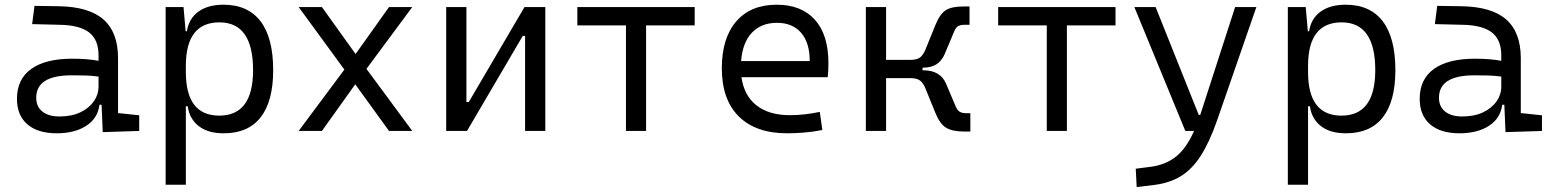

<svg xmlns="http://www.w3.org/2000/svg" viewBox="-20 -547 6485 802"><path d="M409.2 4.9 404.3 -109.4H395.5Q388.2 -52.2 339.8 -21.2Q291.5 9.8 217.3 9.8Q137.7 9.8 94.2 -27.8Q50.8 -65.4 50.8 -134.3Q50.8 -216.3 110.4 -259Q169.9 -301.8 281.7 -301.8Q345.7 -301.8 391.6 -293V-315.9Q391.6 -381.3 352.1 -411.6Q312.5 -441.9 231 -443.4L114.3 -446.3L124 -522.5L224.6 -521Q352.1 -519 412.6 -465.3Q473.1 -411.6 473.1 -303.7V-74.7L561.5 -65.4V0ZM391.6 -227.1Q364.7 -231 336.2 -231.7Q307.6 -232.4 279.3 -232.4Q131.3 -232.4 131.3 -138.7Q131.3 -101.6 157 -81.1Q182.6 -60.5 228.5 -60.5Q279.8 -60.5 316.2 -78.1Q352.5 -95.7 372.1 -124Q391.6 -152.3 391.6 -184.1Z M671.9 224.6V-517.6H746.6L755.4 -416.5H760.7Q769 -469.7 808.8 -498.5Q848.6 -527.3 913.6 -527.3Q1015.6 -527.3 1068.4 -458Q1121.1 -388.7 1121.1 -253.9Q1121.1 -124 1068.8 -57.1Q1016.6 9.8 914.6 9.8Q848.6 9.8 810.1 -20.3Q771.5 -50.3 764.2 -103H756.3V224.6ZM756.3 -246.1Q756.3 -64 896 -64Q1037.1 -64 1037.1 -253.9Q1037.1 -453.6 896.5 -453.6Q756.3 -453.6 756.3 -271.5Z M1227.5 0 1418.5 -256.3 1227.5 -517.6H1324.7L1465.3 -321.3L1605 -517.6H1702.1L1510.7 -259.3L1702.1 0H1605L1463.9 -194.8L1324.7 0Z M1843.8 0V-517.6H1928.2V-120.6H1938L2170.9 -517.6H2257.8V0H2173.3V-397H2163.6L1930.7 0Z M2594.7 0V-440.9H2391.6V-517.6H2881.8V-440.9H2678.7V0Z M3267.6 9.8Q3137.2 9.8 3066.2 -60.5Q2995.1 -130.9 2995.1 -261.7Q2995.1 -387.7 3055.2 -457.5Q3115.2 -527.3 3224.6 -527.3Q3327.6 -527.3 3384 -464.4Q3440.4 -401.4 3440.4 -283.2Q3440.4 -250.5 3437.5 -224.6H3077.1Q3087.9 -147.5 3140.1 -106.7Q3192.4 -65.9 3279.3 -65.9Q3339.8 -65.9 3404.3 -79.6L3415 -3.9Q3375 3.9 3337.4 6.8Q3299.8 9.8 3267.6 9.8ZM3075.7 -292H3362.3Q3362.3 -368.7 3326.2 -410.2Q3290 -451.7 3225.6 -451.7Q3159.7 -451.7 3120.6 -410.2Q3081.5 -368.7 3075.7 -292Z M3596.7 0V-517.6H3681.2V-296.9H3782.2Q3810.1 -296.9 3823.2 -307.1Q3836.4 -317.4 3845.2 -338.9L3887.7 -443.4Q3906.2 -488.8 3930.7 -504.4Q3955.1 -520 4003.9 -520H4029.8V-443.4H4009.8Q3992.2 -443.4 3982.4 -438Q3972.7 -432.6 3966.3 -417L3925.8 -320.8Q3913.6 -292.5 3891.4 -278.3Q3869.1 -264.2 3833.5 -264.2V-253.4H3836.4Q3908.2 -253.4 3932.1 -196.8L3972.7 -100.6Q3979.5 -85.4 3989.3 -79.8Q3999 -74.2 4016.1 -74.2H4033.2V2.4H4007.3Q3958.5 2.4 3932.4 -13.2Q3906.2 -28.8 3887.7 -74.2L3845.2 -178.7Q3836.4 -200.2 3823.2 -210.4Q3810.1 -220.7 3782.2 -220.7H3681.2V0Z M4352.5 0V-440.9H4149.4V-517.6H4639.6V-440.9H4436.5V0Z M4728 234.4 4724.1 157.7 4789.1 149.4Q4850.6 140.6 4892.8 106.7Q4935.1 72.8 4967.8 0H4931.2L4718.3 -517.6H4807.1L4987.3 -66.9H4993.7Q4994.1 -68.4 4994.6 -70.3L5139.2 -517.6H5228L5064.5 -45.9Q5032.2 46.9 4995.6 103.8Q4959 160.6 4911.9 189.2Q4864.7 217.8 4800.8 225.6Z M5359.4 224.6V-517.6H5434.1L5442.9 -416.5H5448.2Q5456.5 -469.7 5496.3 -498.5Q5536.1 -527.3 5601.1 -527.3Q5703.1 -527.3 5755.9 -458Q5808.6 -388.7 5808.6 -253.9Q5808.6 -124 5756.3 -57.1Q5704.1 9.8 5602.1 9.8Q5536.1 9.8 5497.6 -20.3Q5459 -50.3 5451.7 -103H5443.8V224.6ZM5443.8 -246.1Q5443.8 -64 5583.5 -64Q5724.6 -64 5724.6 -253.9Q5724.6 -453.6 5584 -453.6Q5443.8 -453.6 5443.8 -271.5Z M6268.6 4.9 6263.7 -109.4H6254.9Q6247.6 -52.2 6199.2 -21.2Q6150.9 9.8 6076.7 9.8Q5997.1 9.8 5953.6 -27.8Q5910.2 -65.4 5910.2 -134.3Q5910.2 -216.3 5969.7 -259Q6029.3 -301.8 6141.1 -301.8Q6205.1 -301.8 6251 -293V-315.9Q6251 -381.3 6211.4 -411.6Q6171.9 -441.9 6090.3 -443.4L5973.6 -446.3L5983.4 -522.5L6084 -521Q6211.4 -519 6272 -465.3Q6332.5 -411.6 6332.5 -303.7V-74.7L6420.9 -65.4V0ZM6251 -227.1Q6224.1 -231 6195.6 -231.7Q6167 -232.4 6138.7 -232.4Q5990.7 -232.4 5990.7 -138.7Q5990.7 -101.6 6016.4 -81.1Q6042 -60.5 6087.9 -60.5Q6139.2 -60.5 6175.5 -78.1Q6211.9 -95.7 6231.4 -124Q6251 -152.3 6251 -184.1Z"/></svg>

Font: Cascadia Code PL SemiLight
Style: Regular
Weight: 350
Monospace: yes
Designer: Aaron Bell
Foundry: Saja Typeworks
Version: Version 2404.023; ttfautohint (v1.8.4)